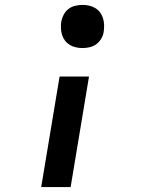

<svg xmlns="http://www.w3.org/2000/svg" viewBox="-20 -548 640 783"><path d="M317 -352Q303 -352 289.5 -355Q276 -358 264.5 -365Q253 -372 245 -382.5Q237 -393 233 -406Q229 -419 228.5 -433Q228 -447 230 -461Q233 -476 240.5 -489.5Q248 -503 260 -512Q272 -521 287 -524.5Q302 -528 316 -528Q330 -528 343.5 -525Q357 -522 368.5 -515Q380 -508 388 -497.5Q396 -487 400 -474Q404 -461 404.5 -447Q405 -433 403 -419Q401 -404 393 -390.5Q385 -377 373 -368Q361 -359 346 -355.5Q331 -352 317 -352ZM148 215 223 -236H343L268 215Z"/></svg>

Font: Iosevka Custom Oblique
Style: Bold
Weight: 700
Italic angle: -9°
Monospace: yes
Designer: Belleve Invis
Foundry: Belleve Invis
Version: Version 30.1.2; ttfautohint (v1.8.4)